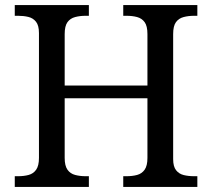

<svg xmlns="http://www.w3.org/2000/svg" viewBox="-20 -734 833 754"><path d="M38 0V-42H51Q74 -42 92.5 -47Q111 -52 122 -67.5Q133 -83 133 -114V-604Q133 -634 121.5 -648.5Q110 -663 91.5 -667.5Q73 -672 51 -672H38V-714H329V-672H316Q294 -672 275 -667Q256 -662 245 -647Q234 -632 234 -600V-398H559V-600Q559 -632 548 -647Q537 -662 518.5 -667Q500 -672 477 -672H464V-714H755V-672H742Q720 -672 701 -667Q682 -662 671 -647Q660 -632 660 -600V-109Q660 -80 671.5 -65.5Q683 -51 701.5 -46.5Q720 -42 742 -42H755V0H464V-42H477Q500 -42 518.5 -47Q537 -52 548 -67.5Q559 -83 559 -114V-348H234V-114Q234 -83 245 -67.5Q256 -52 275 -47Q294 -42 316 -42H329V0Z"/></svg>

Font: Noto Serif Khmer
Style: Regular
Weight: 400
Designer: Danh Hong and the Monotype Design Team
Foundry: Monotype Imaging Inc.
Version: Version 2.003